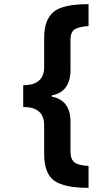

<svg xmlns="http://www.w3.org/2000/svg" viewBox="-20 -741 540 926"><path d="M407 59Q357 57 338.5 41.5Q320 26 320 -9V-154Q320 -258 229 -275V-281Q320 -297 320 -405V-548Q320 -589 342.5 -601Q365 -613 407 -615V-721Q282 -721 237.5 -683Q193 -645 193 -558V-418Q193 -330 92 -330V-225Q193 -225 193 -137V1Q193 96 241.5 130.5Q290 165 407 165Z"/></svg>

Font: Noto Sans Mono UI Condensed ExtraBold
Style: Regular
Weight: 800
Width: 3
Designer: Monotype Design team
Foundry: Monotype Imaging Inc.
Version: 1.000